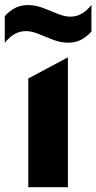

<svg xmlns="http://www.w3.org/2000/svg" viewBox="-49 -775 399 795"><path d="M68.1 0V-450L232.1 -537.5V0ZM-29.2 -597.5V-708.1Q-11 -728.8 12.5 -741.4Q36 -754 66.9 -754Q98.2 -754 129.4 -742Q160.6 -730 189.5 -718Q218.4 -706 242.9 -706Q268.2 -706 290.4 -719.1Q312.6 -732.2 329.6 -754.8V-644.5Q311.1 -623.4 287.6 -610.8Q264.1 -598.2 233.9 -598.2Q202.5 -598.2 171.3 -610.2Q140.1 -622.2 111.2 -634.2Q82.4 -646.2 57.9 -646.2Q32.6 -646.2 10.4 -633.3Q-11.8 -620.4 -29.2 -597.5Z"/></svg>

Font: Geologica-Sharp
Style: Regular
Weight: 100
Designer: Sindre Bremnes, Frode Helland
Foundry: Monokrom Skriftforlag AS
Version: Version 1.010;gftools[0.9.28]